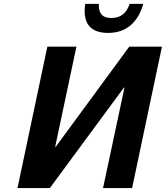

<svg xmlns="http://www.w3.org/2000/svg" viewBox="-20 -960 847 980"><path d="M234.4 0H69.3L221.7 -721.7H370.1L261.7 -210.9H264.6L639.6 -721.7H806.6L654.3 0H505.9L615.2 -512.7H612.3ZM710.9 -940.4Q692.4 -870.1 646.5 -831.1Q600.6 -792 532.2 -792Q412.1 -792 412.1 -904.3Q412.1 -920.9 415 -940.4H484.4V-931.6Q484.4 -902.3 499 -885.3Q513.7 -868.2 547.9 -868.2Q584 -868.2 606.9 -886.2Q629.9 -904.3 641.6 -940.4Z"/></svg>

Font: FreeUniversal
Style: BoldItalic
Weight: 700
Italic angle: -11°
Version: Version 1.001 March 22, 2017